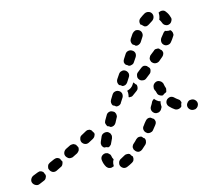

<svg xmlns="http://www.w3.org/2000/svg" viewBox="-87 -629 817 736"><g transform="rotate(-10 321.0 -261.0)"><path d="M37 8Q40 3 39 -4Q37 -6 36 -9Q34 -12 33 -15Q31 -17 29 -18Q27 -19 25 -20Q22 -21 18 -21Q14 -20 10 -18Q-2 -12 -8 -9Q-15 -5 -18 3Q-21 11 -17 18Q-13 25 -5 28Q3 31 10 27Q17 23 29 17Q35 14 37 8ZM379 2Q381 -2 381 -5Q382 -8 381 -11Q381 -14 380 -16Q379 -17 377 -18Q374 -22 371 -26Q366 -29 360 -28Q354 -28 350 -25Q342 -19 335 -15Q331 -13 329 -10Q326 -7 325 -3Q324 0 324 4Q324 8 326 12Q330 19 338 22Q346 24 353 20Q363 15 373 8Q377 5 379 2ZM295 12Q291 14 287 13Q283 13 279 11Q276 9 273 6Q264 -6 261 -21Q259 -29 263 -36Q268 -43 276 -45Q280 -46 284 -45Q288 -45 291 -42Q294 -40 297 -37Q299 -34 300 -30Q301 -24 305 -19Q305 -19 305 -18Q306 -18 306 -17Q305 -14 303 -10Q301 -2 302 7Q302 8 302 9Q302 9 302 9Q302 9 302 9Q298 11 295 12ZM107 -28Q109 -31 110 -35Q111 -37 111 -39Q111 -41 111 -44Q109 -46 107 -49Q105 -52 104 -55Q99 -59 93 -60Q87 -60 81 -57L63 -47Q60 -45 57 -42Q55 -39 54 -35Q53 -31 53 -27Q54 -23 56 -20Q60 -13 68 -10Q76 -8 83 -12L101 -23Q104 -24 107 -28ZM440 -64Q441 -70 437 -76Q435 -77 433 -78Q430 -81 427 -84Q425 -85 423 -85Q421 -85 419 -85Q415 -85 411 -83Q408 -81 405 -78Q399 -70 392 -63Q389 -60 388 -57Q386 -53 386 -49Q387 -45 388 -41Q390 -38 393 -35Q399 -29 407 -29Q415 -30 421 -36Q428 -44 436 -52Q440 -57 440 -64ZM180 -74Q182 -80 181 -86Q179 -88 178 -91Q175 -94 174 -97Q172 -98 170 -99Q168 -100 166 -101Q162 -102 159 -101Q155 -101 151 -99L133 -88Q126 -83 124 -75Q122 -67 127 -60Q129 -57 132 -55Q135 -52 139 -51Q143 -50 147 -51Q151 -51 154 -53L172 -64Q177 -68 180 -74ZM268 -84Q268 -87 269 -91Q272 -101 276 -112Q279 -120 287 -123Q294 -126 302 -124Q306 -122 309 -119Q312 -117 313 -113Q315 -109 315 -106Q315 -102 314 -98Q310 -88 307 -79Q306 -74 302 -71Q299 -67 294 -66Q290 -67 287 -68Q282 -68 278 -68Q276 -69 274 -71Q272 -74 270 -76Q269 -80 268 -84ZM490 -131Q489 -138 485 -143Q483 -144 481 -145Q477 -147 473 -150Q467 -151 462 -149Q456 -146 453 -141Q447 -133 442 -124Q437 -118 438 -110Q440 -101 446 -97Q450 -94 453 -93Q457 -93 461 -93Q465 -94 469 -96Q472 -98 474 -101Q480 -110 486 -119Q490 -125 490 -131ZM247 -114Q249 -117 250 -121Q251 -123 251 -126Q250 -128 250 -130Q248 -132 246 -135Q244 -138 242 -141Q241 -142 239 -143Q237 -144 235 -145Q231 -145 227 -145Q223 -144 220 -142L202 -130Q195 -126 194 -118Q192 -110 196 -103Q199 -99 202 -97Q205 -95 209 -94Q213 -93 217 -94Q221 -95 224 -97L241 -108Q245 -111 247 -114ZM298 -162Q299 -166 300 -169L309 -188Q312 -196 320 -199Q328 -202 335 -198Q339 -197 342 -194Q344 -191 346 -187Q347 -183 347 -179Q347 -175 345 -172L337 -153Q334 -147 329 -144Q324 -141 317 -141Q314 -143 310 -145Q308 -145 305 -146Q303 -148 302 -150Q301 -152 300 -154Q298 -158 298 -162ZM648 -152Q652 -154 655 -157Q658 -160 659 -163Q661 -167 661 -171Q661 -179 655 -185Q649 -191 641 -191H640Q636 -191 632 -190Q628 -188 625 -185Q623 -182 621 -179Q619 -175 619 -171Q619 -163 625 -157Q631 -151 639 -151H641Q645 -151 648 -152ZM513 -168Q510 -165 506 -164Q503 -163 499 -163Q495 -163 491 -165Q484 -169 481 -176Q478 -184 482 -192Q487 -201 490 -210Q492 -213 494 -215Q496 -217 499 -219Q500 -218 500 -217Q506 -211 514 -207Q518 -206 522 -205Q520 -199 521 -192Q521 -187 522 -183Q520 -178 518 -174Q516 -170 513 -168ZM550 -180Q544 -185 543 -194Q543 -202 548 -208Q554 -214 562 -215Q570 -215 576 -210Q582 -205 589 -201Q593 -199 596 -196Q598 -193 599 -190Q600 -189 600 -188Q600 -188 600 -187Q597 -180 597 -172Q593 -166 585 -164Q578 -162 571 -165Q560 -171 550 -180ZM336 -244 345 -262Q349 -270 356 -272Q364 -275 372 -271Q379 -268 382 -260Q384 -252 381 -245L371 -226Q370 -222 367 -220Q364 -217 360 -216Q358 -215 356 -215Q353 -215 351 -215Q348 -217 345 -219Q342 -220 339 -221Q335 -225 334 -232Q333 -238 336 -244ZM511 -244Q510 -246 510 -247Q507 -250 506 -254Q504 -258 505 -262V-265Q506 -273 512 -278Q519 -284 527 -283Q532 -282 537 -279Q541 -276 544 -271Q545 -267 548 -258Q550 -255 550 -253Q552 -250 551 -246Q551 -242 550 -238Q549 -237 549 -236Q548 -235 548 -235Q546 -234 544 -233Q539 -230 535 -226Q528 -225 521 -229Q515 -232 513 -239Q512 -241 511 -244ZM406 -241Q407 -241 408 -241Q412 -241 416 -242Q419 -243 422 -246L438 -260Q443 -264 444 -270Q445 -277 443 -283Q440 -285 438 -287Q436 -289 434 -292Q433 -293 433 -293Q432 -293 431 -294L428 -288Q425 -281 418 -275Q412 -270 403 -267Q403 -267 403 -267Q406 -259 405 -250Q405 -246 404 -242Q405 -241 406 -241ZM388 -288Q394 -287 400 -290Q405 -293 408 -298L418 -317Q422 -324 420 -332Q417 -340 410 -344Q402 -348 395 -345Q387 -343 383 -335L373 -317Q370 -311 371 -305Q372 -299 376 -294Q379 -293 382 -292Q385 -290 388 -288ZM504 -326Q506 -332 503 -338Q501 -340 499 -342Q496 -344 494 -347Q488 -350 482 -350Q476 -349 471 -344L456 -330Q450 -325 450 -316Q449 -308 455 -302Q460 -296 469 -296Q477 -295 483 -301L498 -315Q503 -319 504 -326ZM564 -384Q565 -390 561 -396Q560 -397 559 -398Q554 -401 551 -405Q549 -406 547 -406Q545 -406 544 -406Q540 -406 536 -405Q532 -403 530 -400Q523 -393 515 -386Q512 -383 511 -379Q509 -376 509 -372Q509 -368 511 -364Q512 -360 515 -358Q521 -352 529 -352Q537 -352 543 -357Q551 -365 558 -372Q563 -377 564 -384ZM412 -389 422 -408Q426 -415 434 -417Q442 -419 449 -415Q456 -412 459 -404Q461 -396 457 -388L447 -370Q444 -364 438 -362Q432 -359 426 -360Q423 -362 420 -364Q417 -365 415 -366Q410 -371 409 -377Q409 -384 412 -389ZM615 -448Q615 -452 614 -456Q613 -459 611 -462Q609 -465 606 -467Q602 -466 599 -466Q592 -466 585 -468Q583 -466 581 -464Q578 -462 577 -459Q573 -452 567 -444Q563 -437 564 -429Q565 -421 572 -416Q579 -411 587 -413Q595 -414 600 -421Q607 -431 612 -441Q614 -444 615 -448ZM451 -461 461 -479Q466 -486 473 -489Q481 -491 489 -487Q496 -483 498 -475Q500 -467 496 -460L486 -441Q483 -436 477 -433Q472 -430 465 -431Q463 -434 460 -435Q457 -437 454 -438Q450 -443 449 -449Q448 -455 451 -461ZM588 -546Q597 -546 602 -539Q611 -530 616 -516Q620 -509 616 -501Q613 -493 606 -490Q602 -488 598 -488Q594 -488 590 -490Q587 -491 584 -494Q581 -497 580 -500Q576 -508 572 -513Q572 -513 572 -513Q571 -514 571 -514Q572 -517 573 -520Q575 -529 574 -538Q574 -539 573 -540Q573 -541 573 -541Q574 -541 574 -541Q580 -546 588 -546ZM521 -548Q529 -552 537 -550Q545 -548 549 -541Q553 -534 551 -526Q549 -518 542 -513Q536 -509 529 -503Q525 -500 520 -498Q515 -497 510 -499Q505 -503 500 -507Q499 -507 498 -507Q494 -513 495 -521Q496 -528 502 -533Q512 -542 521 -548Z"/></g></svg>

Font: FRB American Cursive Dashed
Style: Bold Italic
Weight: 700
Italic angle: -25°
Version: Version 2.0;Modular Font Editor K font №1